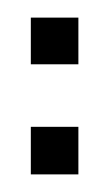

<svg xmlns="http://www.w3.org/2000/svg" viewBox="-20 -195 124 218"><path d="M15 3V-51H69V3ZM15 -122V-175H69V-122Z"/></svg>

Font: RIT Chingam
Style: Regular
Weight: 400
Version: Version 1.2.1